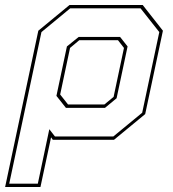

<svg xmlns="http://www.w3.org/2000/svg" viewBox="-78 -560 692 769"><path d="M-57.5 189 75.5 -437 200.5 -540H493.5L574.5 -437L503.5 -103L378.5 0H133.5L126.5 -10L84 189ZM-41 175.5H73.5L119.5 -42.5L142 -13.5H376L491.5 -108.5L560 -431.5L485 -526.5H203L88 -431.5ZM194.5 -141.5H340L377 -172L418.5 -368L394.5 -399H239.5L202.5 -368L163 -181.5ZM186 -128 148 -176 190 -374 237 -412H403L433 -374L389 -166.5L342.5 -128Z"/></svg>

Font: Tourney Thin Thin
Style: Italic
Weight: 250
Italic angle: -12°
Version: Version 1.015